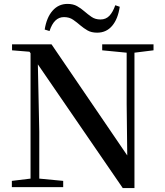

<svg xmlns="http://www.w3.org/2000/svg" viewBox="-20 -963 847 988"><path d="M210 -811Q219.7 -873 250.5 -908Q281.2 -942.9 327.1 -942.9Q356.4 -942.9 376.7 -931.4Q397 -919.9 414.1 -904.8Q432.1 -889.2 451.2 -876Q470.2 -862.8 497.1 -862.8Q524.9 -862.8 543 -881.8Q561 -900.9 573.2 -936L596.2 -928.2Q586.9 -865.2 557.1 -830.1Q527.3 -794.9 480 -794.9Q450.2 -794.9 430.4 -806.4Q410.6 -817.9 394 -832Q376 -847.7 356.4 -861.3Q336.9 -875 309.1 -875Q257.8 -875 234.9 -803.2ZM611.8 4.9 174.8 -631.8 182.1 -285.2V-43.9L305.2 -32.2V0H41V-32.2L137.2 -43.9V-689L131.8 -696.8L42 -704.1V-734.9H245.1L634.8 -163.1L631.8 -426.8V-691.9L505.9 -704.1V-734.9H770V-704.1L671.9 -691.9V4.9Z"/></svg>

Font: Source Han Serif TW SemiBold
Style: Regular
Weight: 600
Designer: Ryoko NISHIZUKA Ë•øÂ°öÊ∂ºÂ≠ê (kana & ideographs); Frank Grie√ühammer (Latin, Greek & Cyrillic); Wenlong ZHANG Âº†ÊñáÈæô 
Foundry: Adobe
Version: Version 2.003;hotconv 1.1.1;makeotfexe 2.6.0